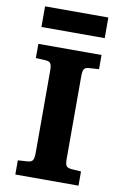

<svg xmlns="http://www.w3.org/2000/svg" viewBox="-98 -957 652 1013"><g transform="rotate(10 228.0 -450.5)"><path d="M58.5 0V-76L111.5 -79.5Q131 -81 137.7 -91.8Q144.5 -102.5 144.5 -130V-573.5Q144.5 -598 138.2 -609.2Q132 -620.5 108 -621.5L58.5 -624V-700H397V-624L343.5 -620.5Q324.5 -619.5 317.8 -609.2Q311 -599 311 -570V-126.5Q311 -101.5 317.3 -91.5Q323.5 -81.5 345.5 -79.5L397 -76V0ZM59 -790.5V-901H398V-790.5Z"/></g></svg>

Font: Literata Variable Black
Style: Regular
Weight: 900
Designer: Latin by Veronika Burian and Jose Scaglione. Greek by Irene Vlachou. Cyrillic by Vera Evstafieva.
Foundry: TypeTogether
Version: Version 3.021